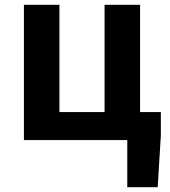

<svg xmlns="http://www.w3.org/2000/svg" viewBox="-20 -580 703 795"><path d="M507 195H633L646 -20V-116H560V-560H413V-116H226V-560H79V0H507Z"/></svg>

Font: Noto Sans Mono CJK HK
Style: Bold
Weight: 700
Designer: Ryoko NISHIZUKA 西塚涼子 (kana, bopomofo & ideographs); Paul D. Hunt (Latin, Greek & Cyrillic); Sandoll Communications 산돌커뮤니
Foundry: Adobe
Version: Version 2.004;hotconv 1.0.118;makeotfexe 2.5.65603